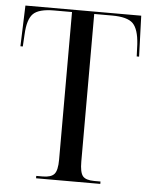

<svg xmlns="http://www.w3.org/2000/svg" viewBox="-52 -757 634 801"><g transform="rotate(5 265.0 -357.0)"><path d="M129 0V-10H156Q191 -10 204.5 -25.5Q218 -41 218 -86V-704H143Q79 -704 55.5 -680.5Q32 -657 29 -594L26 -543H16L22 -714H507L513 -543H503L501 -594Q497 -657 473.5 -680.5Q450 -704 386 -704H311V-86Q311 -41 323.5 -25.5Q336 -10 372 -10H398V0Z"/></g></svg>

Font: Noto Serif Display Condensed
Style: Regular
Weight: 400
Width: 3
Designer: Monotype Design Team
Foundry: Monotype Imaging Inc.
Version: Version 2.009